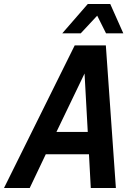

<svg xmlns="http://www.w3.org/2000/svg" viewBox="-55 -936 675 956"><path d="M-35 0 317 -710H472L522 0H397L388 -168H173L93 0ZM366 -570 226 -279H382ZM255 -770 382 -916H494L559 -770H473L429 -858L347 -770Z"/></svg>

Font: Geist Mono SemiBold
Style: Italic
Weight: 600
Italic angle: -12°
Monospace: yes
Designer: Basement.studio, Andrés Briganti, Mateo Zaragoza
Foundry: Basement.studio, Vercel, Andrés Briganti, Guido Ferreyra, Mateo Zaragoza
Version: Version 1.500; ttfautohint (v1.8.4.7-5d5b)